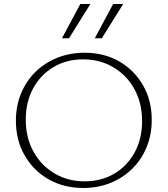

<svg xmlns="http://www.w3.org/2000/svg" viewBox="-20 -927 833 954"><path d="M394 7Q297 7 221.5 -36Q146 -79 102.5 -155Q59 -231 59 -327Q59 -401 85 -463.5Q111 -526 157.5 -571Q204 -616 266 -640.5Q328 -665 400 -665Q497 -665 572 -622Q647 -579 690.5 -503.5Q734 -428 734 -331Q734 -257 708 -194.5Q682 -132 635.5 -87Q589 -42 527.5 -17.5Q466 7 394 7ZM400 -26Q484 -26 548.5 -64.5Q613 -103 649.5 -170.5Q686 -238 686 -325Q686 -415 648 -484Q610 -553 543.5 -592.5Q477 -632 393 -632Q310 -632 245.5 -593.5Q181 -555 144.5 -487.5Q108 -420 108 -333Q108 -243 146 -174Q184 -105 250.5 -65.5Q317 -26 400 -26ZM288 -737 379 -907H429L323 -737ZM451 -737 542 -907H592L486 -737Z"/></svg>

Font: Ysabeau Office ExtraLight
Style: Regular
Weight: 250
Designer: Christian Thalmann (Catharsis Fonts)
Version: Version 2.001;gftools[0.9.30]; featfreeze: tnum,lnum,ss02